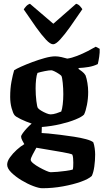

<svg xmlns="http://www.w3.org/2000/svg" viewBox="-20 -799 549 1019"><path d="M204 200Q187 200 156.5 188.5Q126 177 94.5 158Q63 139 40.5 117Q18 95 18 75Q18 57 33 36Q48 15 69 -4Q90 -23 109 -34Q104 -42 98 -54Q92 -66 92 -74Q92 -80 101 -92.5Q110 -105 123 -119Q136 -133 148 -143Q119 -153 91.5 -166Q64 -179 57 -188Q49 -198 41.5 -225.5Q34 -253 34 -285Q34 -330 41 -366.5Q48 -403 55 -426Q65 -433 91.5 -445Q118 -457 151.5 -469.5Q185 -482 217.5 -491Q250 -500 273 -500Q288 -500 306 -496Q324 -492 337 -488Q360 -491 389.5 -502.5Q419 -514 446 -528Q473 -542 488 -551L509 -540Q510 -521 506.5 -497.5Q503 -474 499 -459Q477 -448 450 -443.5Q423 -439 397 -438V-433Q404 -428 415.5 -419.5Q427 -411 434 -399Q440 -383 444 -358.5Q448 -334 448 -311Q448 -276 441.5 -242.5Q435 -209 426 -191Q415 -179 381 -165Q347 -151 300 -140Q253 -129 202 -125L201 -93Q210 -93 237 -90.5Q264 -88 300 -83.5Q336 -79 372 -73.5Q408 -68 436 -60.5Q464 -53 475 -44Q480 -31 482.5 -12.5Q485 6 485 21Q485 53 480.5 85Q476 117 467 135Q450 151 409.5 165.5Q369 180 314.5 190Q260 200 204 200ZM248 -192Q262 -192 279 -197.5Q296 -203 305 -207Q310 -220 313 -245.5Q316 -271 316 -299Q316 -330 313 -359Q310 -388 306 -396Q303 -400 292.5 -407Q282 -414 270 -420Q258 -426 252 -426Q240 -426 217.5 -421.5Q195 -417 179 -412Q174 -400 171.5 -377.5Q169 -355 169 -330Q169 -295 173 -263Q177 -231 181 -226Q185 -220 198 -212Q211 -204 225.5 -198Q240 -192 248 -192ZM249 115Q263 115 285 113Q307 111 329.5 108Q352 105 366 101Q368 96 368.5 84Q369 72 369 64Q369 52 368 40.5Q367 29 364 22Q362 19 344 15Q326 11 299.5 6.5Q273 2 246.5 -2.5Q220 -7 199.5 -10.5Q179 -14 173 -15Q164 1 153.5 21Q143 41 143 49Q143 57 156.5 68Q170 79 189 89.5Q208 100 225 107.5Q242 115 249 115ZM262 -564Q247 -564 224 -588.5Q201 -613 171 -655Q141 -697 106 -749Q110 -756 118.5 -765.5Q127 -775 139 -779L263 -673L384 -779Q396 -776 404.5 -766.5Q413 -757 417 -750Q382 -698 352 -656Q322 -614 299 -589Q276 -564 262 -564Z"/></svg>

Font: Texturina 72pt ExtraBold
Style: Regular
Weight: 800
Designer: Guillermo Torres Carreño
Foundry: Omnibus-Type
Version: Version 1.002; ttfautohint (v1.8.3)